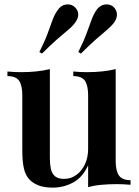

<svg xmlns="http://www.w3.org/2000/svg" viewBox="-20 -844 637 878"><path d="M509 -528V-108Q509 -63 524 -41.5Q539 -20 577 -20V1Q546 -2 515 -2Q478 -2 444.5 1Q411 4 383 12V-88Q358 -33 314.5 -9.5Q271 14 221 14Q182 14 155.5 3.5Q129 -7 113 -25Q96 -44 89 -75Q82 -106 82 -155V-408Q82 -453 67.5 -474.5Q53 -496 14 -496V-517Q46 -514 76 -514Q113 -514 146.5 -517.5Q180 -521 208 -528V-120Q208 -93 212.5 -72Q217 -51 231 -38.5Q245 -26 273 -26Q304 -26 329 -44Q354 -62 368.5 -93Q383 -124 383 -163V-408Q383 -453 368.5 -474.5Q354 -496 315 -496V-517Q347 -514 377 -514Q414 -514 447.5 -517.5Q481 -521 509 -528ZM496 -815Q512 -802 514.5 -782.5Q517 -763 502 -741Q488 -723 467 -705.5Q446 -688 417.5 -663Q389 -638 350 -599L338 -606Q363 -656 376 -691.5Q389 -727 398.5 -753Q408 -779 421 -798Q436 -819 457.5 -823Q479 -827 496 -815ZM318 -815Q335 -802 337.5 -782.5Q340 -763 324 -741Q311 -723 289.5 -705.5Q268 -688 239.5 -663Q211 -638 172 -599L160 -606Q185 -656 198 -691.5Q211 -727 220.5 -753Q230 -779 244 -798Q258 -819 279.5 -823Q301 -827 318 -815Z"/></svg>

Font: Playfair Display SemiBold
Style: Regular
Weight: 600
Designer: Claus Eggers Sørensen
Foundry: Claus Eggers Sørensen
Version: Version 1.203